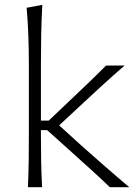

<svg xmlns="http://www.w3.org/2000/svg" viewBox="-20 -782 580 802"><path d="M96.7 0Q99.1 -57.1 99.9 -110.1Q100.6 -163.1 100.6 -226.1V-507.8Q100.6 -573.2 98.4 -633.3Q96.2 -693.4 91.3 -749.5L156.7 -761.7Q153.3 -698.7 152.1 -636.5Q150.9 -574.2 150.9 -507.8V-278.3H183.6L269 -359.4Q308.1 -396.5 347.2 -433.8Q386.2 -471.2 422.9 -508.3H500.5Q449.2 -463.9 400.9 -419.7Q352.5 -375.5 306.2 -332L227.1 -258.3L317.4 -176.3Q366.7 -132.3 417.5 -87.9Q468.3 -43.5 520 0H439Q400.9 -36.6 360.6 -73Q320.3 -109.4 279.8 -146L177.2 -238.3H150.9V-221.2Q150.9 -160.6 151.9 -108.6Q152.8 -56.6 155.8 0Z"/></svg>

Font: Pinar-DS2-FD Light
Style: Regular
Weight: 300
Designer: Amin Abedi
Version: Version 2.000